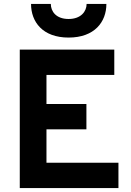

<svg xmlns="http://www.w3.org/2000/svg" viewBox="-20 -951 664 971"><path d="M327 -761C458 -761 518 -840 518 -931H418C418 -894 390 -855 327 -855C263 -855 237 -894 237 -931H137C137 -841 195 -761 327 -761ZM80 0H579V-128H215V-297H417V-425H215V-572H558V-700H80Z"/></svg>

Font: Overpass ExtraBold
Style: Regular
Weight: 800
Designer: Delve Withrington, Thomas Jockin
Foundry: Delve Fonts
Version: Version 3.000;DELV;Overpass